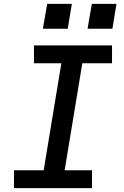

<svg xmlns="http://www.w3.org/2000/svg" viewBox="-20 -969 640 989"><path d="M52 0V-92H205L296 -643H155V-735H557V-643H404L313 -92H454V0ZM559 -821H431L453 -949H580ZM329 -821H201L223 -949H350Z"/></svg>

Font: Iosevka SS04 SmBd Ex Obl
Style: Regular
Weight: 600
Width: 7
Italic angle: -9°
Monospace: yes
Designer: Belleve Invis
Foundry: Belleve Invis
Version: Version 19.0.0; ttfautohint (v1.8.4)